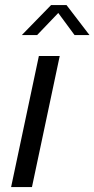

<svg xmlns="http://www.w3.org/2000/svg" viewBox="-20 -758 382 778"><path d="M25 0 137.5 -531H222L109.5 0ZM68.5 -616 187 -737.5H249.5L342.5 -616H282L205 -720.5H230.5L130.5 -616Z"/></svg>

Font: Epilogue
Style: Italic
Weight: 400
Italic angle: -12°
Designer: Tyler Finck
Foundry: Etcetera Type Co
Version: Version 2.112